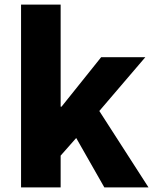

<svg xmlns="http://www.w3.org/2000/svg" viewBox="-20 -819 674 839"><path d="M72 0H245V-139L313 -216L436 0H629L414 -334L615 -569H422L249 -353H245V-799H72Z"/></svg>

Font: Noto Sans CJK KR Black
Style: Regular
Weight: 900
Designer: Ryoko NISHIZUKA (kana & ideographs); Paul D. Hunt (Latin, Greek & Cyrillic); Wenlong ZHANG (bopomofo); Sandoll Communica
Foundry: Adobe Systems Incorporated
Version: Version 1.004;PS 1.004;hotconv 1.0.82;makeotf.lib2.5.63406